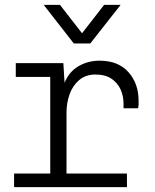

<svg xmlns="http://www.w3.org/2000/svg" viewBox="-20 -771 640 791"><path d="M38 0V-56H187V-454H45V-511H241L246 -430Q264 -475 303 -498Q342 -521 390 -521Q467 -521 509 -474Q551 -427 551 -356V-342Q551 -336 549 -325H489V-343Q489 -375 477 -402Q465 -429 439.5 -446.5Q414 -464 373 -464Q333 -464 306 -441Q279 -418 266.5 -382Q254 -346 254 -308V-56H503V0ZM477 -751 352 -592H284L160 -751H227L318 -634L409 -751Z"/></svg>

Font: Chivo Mono Medium ExtraLight
Style: Regular
Weight: 250
Monospace: yes
Version: Version 1.008